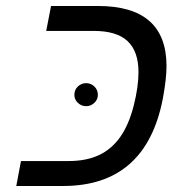

<svg xmlns="http://www.w3.org/2000/svg" viewBox="-20 -619 640 639"><path d="M149.9 -599.1H306.2Q534.2 -599.1 534.2 -398.9Q534.2 -357.4 522 -291Q465.8 0 189.9 0H34.2L49.8 -83H208Q266.6 -83 308.8 -102.5Q351.1 -122.1 379.9 -162.8Q408.7 -203.6 424.8 -266.6Q440.9 -329.6 440.9 -378.9Q440.9 -447.8 404.8 -481.9Q368.7 -516.1 292 -516.1H133.8ZM227.5 -303.2Q227.5 -320.3 239.3 -331.3Q251 -342.3 266.6 -342.3Q282.2 -342.3 293.9 -331.3Q305.7 -320.3 305.7 -303.2Q305.7 -287.6 293.9 -276.6Q282.2 -265.6 266.6 -265.6Q251 -265.6 239.3 -276.6Q227.5 -287.6 227.5 -303.2Z"/></svg>

Font: Liberation Mono
Style: Italic
Weight: 400
Italic angle: -12°
Monospace: yes
Designer: Steve Matteson
Foundry: Ascender Corporation
Version: Version 2.1.5